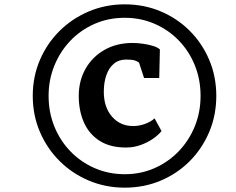

<svg xmlns="http://www.w3.org/2000/svg" viewBox="-20 -931 1088 885"><path d="M131 -489Q131 -578 164 -654.8Q197 -731.5 255.2 -789Q313.5 -846.5 390.5 -878.8Q467.5 -911 555 -911Q643.5 -911 720.2 -878.8Q797 -846.5 854.5 -789Q912 -731.5 944.5 -654.8Q977 -578 977 -489Q977 -400 944.5 -323Q912 -246 854.5 -188.2Q797 -130.5 720.2 -98.2Q643.5 -66 555 -66Q467.5 -66 390.5 -98.2Q313.5 -130.5 255.2 -188.2Q197 -246 164 -323Q131 -400 131 -489ZM204 -489Q204 -413.5 230.5 -348Q257 -282.5 305 -233Q353 -183.5 417 -155.8Q481 -128 555 -128Q629 -128 692.8 -156.2Q756.5 -184.5 804 -234Q851.5 -283.5 878 -349Q904.5 -414.5 904.5 -489Q904.5 -564.5 878 -630Q851.5 -695.5 804 -744.5Q756.5 -793.5 692.8 -821.2Q629 -849 555 -849Q479.5 -849 415.5 -820.8Q351.5 -792.5 304.2 -743Q257 -693.5 230.5 -628.2Q204 -563 204 -489ZM561 -251Q487.5 -251 439 -282Q390.5 -313 366.8 -366.8Q343 -420.5 343 -489Q343 -558.5 374.2 -613.8Q405.5 -669 461.5 -701Q517.5 -733 591 -733Q612.5 -733 638.2 -729.5Q664 -726 685.8 -719.2Q707.5 -712.5 717 -703L714 -571.5H644L621 -642Q615 -647.5 602.5 -652Q590 -656.5 561.5 -656.5Q527.5 -656.5 504.5 -637Q481.5 -617.5 470 -584Q458.5 -550.5 458.5 -508Q458.5 -437 496.2 -393.5Q534 -350 594 -350Q621.5 -350 648.8 -360Q676 -370 692.5 -385.5L724.5 -327Q711 -309.5 686 -292Q661 -274.5 628.8 -262.8Q596.5 -251 561 -251Z"/></svg>

Font: Merriweather 28pt Black
Style: Italic
Weight: 900
Italic angle: -7.8°
Version: Version 2.101